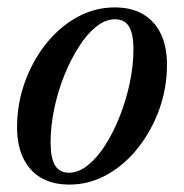

<svg xmlns="http://www.w3.org/2000/svg" viewBox="-20 -487 497 518"><path d="M289.5 -467Q335 -467 366.2 -448.5Q397.5 -430 414 -395.5Q430.5 -361 430.5 -312.5Q430.5 -250 409.8 -192.2Q389 -134.5 352.8 -88.5Q316.5 -42.5 268.8 -15.8Q221 11 167 11Q122 11 90.5 -7.5Q59 -26 42.5 -60.8Q26 -95.5 26 -143.5Q26 -206 46.5 -263.8Q67 -321.5 103.2 -367.5Q139.5 -413.5 187.2 -440.2Q235 -467 289.5 -467ZM166.5 -21Q191.5 -21 216.8 -41Q242 -61 264 -95.5Q286 -130 303 -173Q320 -216 330 -262.8Q340 -309.5 340 -353.5Q340 -396 328 -415.5Q316 -435 290 -435Q264.5 -435 239.5 -415Q214.5 -395 192.5 -360.5Q170.5 -326 153.2 -283Q136 -240 126.2 -193.2Q116.5 -146.5 116.5 -102.5Q116.5 -60.5 128.5 -40.8Q140.5 -21 166.5 -21Z"/></svg>

Font: Newsreader 36pt Medium
Style: Italic
Weight: 500
Italic angle: -17°
Designer: Hugues Gentile
Foundry: Production Type
Version: Version 1.003